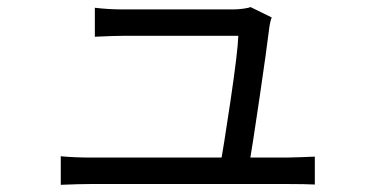

<svg xmlns="http://www.w3.org/2000/svg" viewBox="-20 -524 1040 534"><path d="M728.8 -445.8Q721.8 -387.8 702.2 -254.6Q682.6 -121.4 672 -58.6H591.4Q601.2 -109.4 621.3 -245.1Q641.4 -380.8 642.8 -424.4H322.8Q296.2 -424.4 243.8 -421.8V-502.4Q261.4 -500.2 281.9 -499Q302.4 -497.8 321.8 -497.8H628.6Q641.4 -497.8 656.4 -499.8Q671.4 -501.8 676.6 -504.4L735.8 -475.4Q731.4 -465.4 728.8 -445.8ZM231.2 -85.8H777.8Q818 -86.6 855.6 -88.4V-10.8Q828.8 -12.2 780.6 -12.2H231.2Q203.2 -12.2 149 -10V-89.4Q188.2 -85.8 231.2 -85.8Z"/></svg>

Font: 寒蝉端黑体 Light
Style: Regular
Weight: 300
Designer: ChillDuanSans {Warren2060}; 
Source Han Sans {Ryoko NISHIZUKA 西塚涼子 (kana, bopomofo & ideographs); Paul D. Hunt (Latin, G
Foundry: ChillType&Adobe
Version: Version 1.300;Glyphs 3.3 (3306)